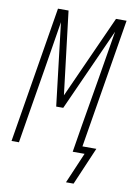

<svg xmlns="http://www.w3.org/2000/svg" viewBox="-98 -795 695 1020"><g transform="rotate(10 250.0 -284.5)"><path d="M332 166 403 0H339L363 -147Q385 -277 407 -407Q429 -537 450 -667L249 -221H211L158 -667Q137 -537 116 -407Q95 -277 73 -147L49 0H9L130 -735H187L241 -287L443 -735H500L385 -37H460L373 166Z"/></g></svg>

Font: Iosevka Extralight
Style: Italic
Weight: 200
Italic angle: -9°
Monospace: yes
Designer: Belleve Invis
Foundry: Belleve Invis
Version: Version 32.5.0; ttfautohint (v1.8.4)